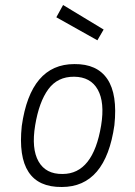

<svg xmlns="http://www.w3.org/2000/svg" viewBox="-20 -737 540 767"><path d="M227 10Q41 12 67 -234Q102 -481 277 -481Q368 -482 409 -421Q450 -360 437 -237Q402 10 227 10ZM230 -42Q352 -42 384 -236Q399 -328 370.5 -379Q342 -430 276 -430.5Q210 -431 173 -380.5Q136 -330 120.5 -236.5Q105 -143 134 -92Q163 -41 230 -42ZM232 -717 394 -619 369 -576 205 -668Z"/></svg>

Font: TypoPRO Lekton
Style: Italic
Weight: 400
Italic angle: -9.3°
Designer: Paolo Mazzetti, Luciano Perondi, Raffaele Flato, Elena Papassissa, Emilio Macchia, Michela Povoleri, Tobias Seemiller, R
Version: Version 3.000